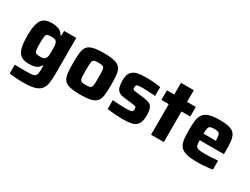

<svg xmlns="http://www.w3.org/2000/svg" viewBox="-68 -1280 2749 2109"><g transform="rotate(30 1306.0 -226.0)"><path d="M266 206Q217 206 166 202.5Q115 199 85 193V82Q116 83 154 83.5Q192 84 225 84Q274 84 302 80.5Q330 77 342.5 65.5Q355 54 358.5 31Q362 8 362 -29V-65H354Q332 -26 295 -14Q258 -2 214 -2Q153 -2 116 -24.5Q79 -47 62 -103Q45 -159 45 -259Q45 -361 62 -417Q79 -473 116 -495.5Q153 -518 213 -518Q255 -518 295 -505Q335 -492 358 -448H366L370 -510H523V-58Q523 9 516 59Q509 109 484.5 141.5Q460 174 408 190Q356 206 266 206ZM284 -133Q313 -133 328 -139.5Q343 -146 351 -163Q359 -179 360.5 -202.5Q362 -226 362 -259Q362 -292 360.5 -315.5Q359 -339 351 -354Q344 -373 328.5 -379.5Q313 -386 284 -386Q248 -386 231.5 -379Q215 -372 210.5 -345Q206 -318 206 -259Q206 -201 210.5 -174Q215 -147 231.5 -140Q248 -133 284 -133Z M871 8Q785 8 736 -4.5Q687 -17 664.5 -46.5Q642 -76 636 -127Q630 -178 630 -256Q630 -333 636 -384Q642 -435 664.5 -464Q687 -493 736 -505.5Q785 -518 871 -518Q957 -518 1006 -505.5Q1055 -493 1078 -464Q1101 -435 1107 -384Q1113 -333 1113 -256Q1113 -178 1107 -127Q1101 -76 1078 -46.5Q1055 -17 1006 -4.5Q957 8 871 8ZM871 -114Q901 -114 918 -118Q935 -122 942 -136Q949 -150 950.5 -178.5Q952 -207 952 -256Q952 -304 950.5 -332.5Q949 -361 942 -374.5Q935 -388 918 -392Q901 -396 871 -396Q841 -396 824.5 -392Q808 -388 801 -374.5Q794 -361 792.5 -332.5Q791 -304 791 -256Q791 -207 792.5 -178.5Q794 -150 801 -136Q808 -122 824.5 -118Q841 -114 871 -114Z M1418 8Q1369 8 1311.5 4Q1254 0 1212 -6V-119Q1233 -117 1261.5 -115Q1290 -113 1319 -112Q1348 -111 1371 -111Q1418 -111 1438.5 -114.5Q1459 -118 1464.5 -127Q1470 -136 1470 -152Q1470 -175 1461.5 -181Q1453 -187 1417 -191L1298 -206Q1255 -212 1233 -231.5Q1211 -251 1203.5 -284.5Q1196 -318 1196 -363Q1196 -433 1224 -466Q1252 -499 1300 -508.5Q1348 -518 1409 -518Q1457 -518 1508.5 -513.5Q1560 -509 1591 -503V-391Q1553 -394 1511.5 -396.5Q1470 -399 1444 -399Q1404 -399 1383 -397Q1362 -395 1354 -387Q1346 -379 1346 -361Q1346 -339 1353 -332.5Q1360 -326 1392 -323L1512 -308Q1546 -303 1570 -291.5Q1594 -280 1606.5 -249Q1619 -218 1619 -156Q1619 -82 1593.5 -47Q1568 -12 1522.5 -2Q1477 8 1418 8Z M1766 0V-388H1673V-510H1766V-658H1928V-510H2039V-388H1928V0Z M2355 8Q2265 8 2213.5 -6.5Q2162 -21 2137.5 -52Q2113 -83 2106.5 -133Q2100 -183 2100 -254Q2100 -323 2106.5 -373Q2113 -423 2136.5 -455Q2160 -487 2208 -502.5Q2256 -518 2339 -518Q2423 -518 2469 -503.5Q2515 -489 2535.5 -457Q2556 -425 2561 -375Q2566 -325 2566 -254V-215H2259Q2259 -181 2262.5 -160.5Q2266 -140 2278.5 -130Q2291 -120 2318 -116.5Q2345 -113 2393 -113Q2422 -113 2465 -115.5Q2508 -118 2546 -121V-9Q2513 -1 2459.5 3.5Q2406 8 2355 8ZM2259 -298H2415Q2415 -346 2408.5 -368.5Q2402 -391 2385.5 -397Q2369 -403 2338 -403Q2303 -403 2286.5 -396Q2270 -389 2264.5 -366.5Q2259 -344 2259 -298Z"/></g></svg>

Font: Saira
Style: Bold
Weight: 700
Designer: Hector Gatti with collaboration of the Omnibus-Type team
Foundry: Omnibus-Type
Version: Version 1.100; ttfautohint (v1.8.3)